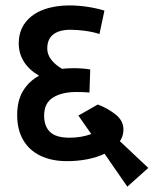

<svg xmlns="http://www.w3.org/2000/svg" viewBox="-20 -658 576 720"><path d="M457.5 42 372.1 -81.5Q343.8 -67.9 307.4 -60.8Q271 -53.7 231.4 -53.7Q173.8 -53.7 131.6 -74Q89.4 -94.2 66.9 -133.1Q44.4 -171.9 44.4 -226.1Q44.4 -280.8 66.4 -317.1Q88.4 -353.5 126.5 -374Q88.4 -396.5 69.3 -427.2Q50.3 -458 50.3 -494.6Q50.3 -541.5 75.2 -573.7Q100.1 -606 143.1 -621.8Q186 -637.7 239.7 -637.7Q272.5 -637.7 307.1 -632.6Q341.8 -627.4 371.6 -618.2L353 -530.3Q332 -537.6 302 -542Q272 -546.4 244.6 -546.4Q202.1 -546.4 179.7 -528.8Q157.2 -511.2 157.2 -476.1Q157.2 -433.6 212.4 -399.9Q231 -402.3 255.9 -402.3Q289.1 -402.3 318.4 -397.5L315.4 -311Q296.4 -313 266.6 -313Q211.9 -313 178.7 -292.2Q145.5 -271.5 145.5 -224.1Q145.5 -184.6 167.7 -163.1Q189.9 -141.6 240.7 -141.6Q284.7 -141.6 322.3 -155.3L273.9 -224.6L346.7 -266.1Q383.3 -252.4 413.1 -229Q442.9 -205.6 442.9 -171.9Q442.9 -148.4 429.7 -128.4L536.1 -28.3Z"/></svg>

Font: Varta
Style: Bold
Weight: 700
Designer: Joana Correia, Viktoriya Grabowska, Eben Sorkin
Foundry: Sorkin Type
Version: Version 1.002; ttfautohint (v1.3) -l 8 -r 24 -G 200 -x 12 -H